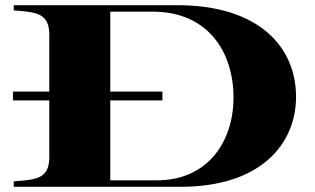

<svg xmlns="http://www.w3.org/2000/svg" viewBox="-20 -720 1215 740"><path d="M30 -367V-333H170V-114C170 -27 113 -28 33 -21V0H676C984 0 1121 -164 1121 -347C1121 -538 979 -700 663 -700H33V-680C114 -673 170 -673 170 -586V-367ZM585 -25H405V-333H606V-367H405V-675H570C779 -675 880 -522 880 -344C880 -176 782 -25 585 -25Z"/></svg>

Font: Sprat Extended
Style: Bold
Weight: 700
Width: 9
Designer: Ethan Nakache
Foundry: Collletttivo
Version: Version 2.000;Glyphs 3.2 (3217)